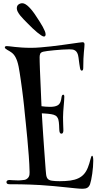

<svg xmlns="http://www.w3.org/2000/svg" viewBox="-20 -1063 597 1188"><path d="M490.2 -801.8Q497.6 -801.8 500.2 -798.3Q502.9 -794.9 502.9 -788.1Q502.9 -779.3 501.7 -768.1Q500.5 -756.8 499 -740Q497.6 -723.1 496.3 -699.5Q495.1 -675.8 495.1 -642.1Q495.1 -635.7 493.2 -630.9Q491.2 -626 485.8 -626Q478 -626 475.1 -642.1Q472.7 -652.3 470.9 -668.2Q469.2 -684.1 465.8 -707Q463.4 -725.6 457.8 -735.8Q452.1 -746.1 444.1 -751Q436 -755.9 426.8 -756.8Q417.5 -757.8 408.2 -757.8Q389.2 -757.8 364.5 -756.1Q339.8 -754.4 316.4 -752.2Q293 -750 274.2 -747.6Q255.4 -745.1 248 -743.2Q232.4 -739.3 228.8 -730.2Q225.1 -721.2 225.1 -709Q225.1 -698.2 225.6 -678Q226.1 -657.7 227.1 -631.6Q228 -605.5 229.5 -575.4Q231 -545.4 232.2 -515.1Q233.4 -484.9 234.6 -456.5Q235.8 -428.2 236.8 -405.8Q247.6 -404.3 261.5 -403.1Q275.4 -401.9 289.1 -401.9Q305.2 -401.9 316.2 -404.1Q327.1 -406.2 334.7 -410.2Q342.3 -414.1 346.7 -419.7Q351.1 -425.3 354 -432.1Q356.9 -439.5 358.2 -446.3Q359.4 -453.1 360.8 -461.9Q362.3 -471.2 365.2 -474.1Q368.2 -477.1 371.1 -477.1Q377.9 -477.1 377.9 -464.8Q377.9 -454.1 376.7 -438.5Q375.5 -422.9 374 -405.8Q372.6 -388.7 371.3 -371.1Q370.1 -353.5 370.1 -338.9Q370.1 -325.7 370.4 -312.5Q370.6 -299.3 371.1 -288.1Q371.6 -276.9 371.8 -268.1Q372.1 -259.3 372.1 -254.9Q372.1 -248 369.4 -241.9Q366.7 -235.8 359.9 -235.8Q348.6 -235.8 347.2 -255.9Q346.7 -260.7 346.4 -269.5Q346.2 -278.3 345.7 -288.1Q345.2 -297.9 344 -307.6Q342.8 -317.4 340.8 -324.2Q338.4 -332.5 332 -340.6Q325.7 -348.6 312 -353Q306.2 -355 297.6 -356.4Q289.1 -357.9 279.1 -358.9Q269 -359.9 258.5 -360.6Q248 -361.3 238.8 -361.8Q240.2 -337.4 242.4 -301.5Q244.6 -265.6 247.3 -225.8Q250 -186 252.9 -145.5Q255.9 -105 258.3 -71.3Q260.7 -37.6 262.5 -14.4Q264.2 8.8 265.1 14.2Q267.1 34.2 275.4 43.5Q283.7 52.7 301.8 55.2Q321.3 58.1 349.1 58.1Q386.2 58.1 414.6 54.2Q442.9 50.3 463.9 40.5Q484.9 30.8 499.5 14.4Q514.2 -2 523.9 -26.9Q529.3 -40 533 -53Q536.6 -65.9 539.3 -76.2Q542 -86.4 544.4 -92.8Q546.9 -99.1 549.8 -99.1Q553.7 -99.1 555.4 -90.1Q557.1 -81.1 557.1 -68.8Q557.1 -51.3 555.4 -30Q553.7 -8.8 550.8 11.7Q547.9 32.2 544.2 49.8Q540.5 67.4 537.1 77.1Q530.8 92.8 520 98.9Q509.3 105 491.2 105Q475.6 105 448.7 102.3Q421.9 99.6 387 95.9Q352.1 92.3 311.8 88.4Q271.5 84.5 229 82Q196.3 80.1 166.7 79.1Q137.2 78.1 112.8 77.6Q88.4 77.1 70.3 77.1Q52.2 77.1 42 77.1Q28.3 77.1 24.2 73.5Q20 69.8 20 64Q20 56.6 25.4 53.7Q30.8 50.8 39.1 50.8Q44.4 50.8 57.4 52Q70.3 53.2 88.9 53.2Q95.2 53.2 101.8 53Q108.4 52.7 116.2 51.8Q133.8 51.3 143.3 45.7Q152.8 40 157.2 32.5Q161.6 24.9 162.4 16.6Q163.1 8.3 163.1 2Q162.1 -45.4 158 -99.4Q153.8 -153.3 149.2 -204.6Q144.5 -255.9 139.9 -298.8Q135.3 -341.8 132.8 -367.2Q131.3 -383.8 128.9 -407Q126.5 -430.2 123.3 -456.5Q120.1 -482.9 116.5 -510.5Q112.8 -538.1 109.1 -564.2Q105.5 -590.3 101.8 -612.8Q98.1 -635.3 95.2 -650.9Q91.3 -669.9 86.7 -683.6Q82 -697.3 76.7 -707.5Q71.3 -717.8 65.2 -725.1Q59.1 -732.4 51.8 -737.8Q46.4 -742.2 39.1 -746.3Q31.7 -750.5 25.1 -754.4Q18.6 -758.3 14.2 -762Q9.8 -765.6 9.8 -770Q9.8 -777.8 22.9 -777.8Q29.8 -777.8 42 -776.1Q54.2 -774.4 72.5 -772.5Q90.8 -770.5 116 -768.8Q141.1 -767.1 173.8 -767.1Q199.2 -767.1 231 -769.8Q262.7 -772.5 296.1 -776.1Q329.6 -779.8 362.3 -784.4Q395 -789.1 421.9 -792.7Q448.7 -796.4 467 -799.1Q485.4 -801.8 490.2 -801.8ZM118.2 -1043Q127.4 -1043 137.9 -1036.6Q148.4 -1030.3 159.4 -1019.3Q170.4 -1008.3 181.6 -993.9Q192.9 -979.5 203.1 -963.4Q214.8 -945.8 225.6 -929Q236.3 -912.1 244.4 -897.5Q252.4 -882.8 257.3 -870.8Q262.2 -858.9 262.2 -850.1Q262.2 -844.7 259.8 -840.8Q257.3 -836.9 252 -836.9Q246.1 -836.9 235.1 -844Q224.1 -851.1 210.2 -862.5Q196.3 -874 180.7 -888.7Q165 -903.3 150.4 -918.9Q138.7 -930.7 126.7 -942.9Q114.7 -955.1 105.2 -967Q95.7 -979 89.8 -990.2Q84 -1001.5 84 -1011.2Q84 -1027.8 94.7 -1035.4Q105.5 -1043 118.2 -1043Z"/></svg>

Font: Henny Penny
Style: Regular
Weight: 400
Version: Version 1.001